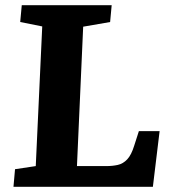

<svg xmlns="http://www.w3.org/2000/svg" viewBox="-20 -721 664 741"><path d="M38 -68 118 -80 143 -619 58 -636 64 -701H411L405 -636L301 -618L277 -80H390Q414 -80 434.5 -84.5Q455 -89 471 -106Q487 -123 498 -159L516 -215H596L570 0H32Z"/></svg>

Font: Literata
Style: Bold Italic
Weight: 700
Italic angle: -2°
Designer: Latin by Veronika Burian and Jose Scaglione. Greek by Irene Vlachou. Cyrillic by Vera Evstafieva
Foundry: TypeTogether
Version: Version 3.103;gftools[0.9.29]